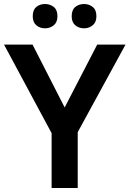

<svg xmlns="http://www.w3.org/2000/svg" viewBox="-20 -936 645 956"><path d="M302 -401 464 -714H605L367 -278V0H237V-273L0 -714H142ZM143 -855Q143 -887 161 -901.5Q179 -916 204 -916Q229 -916 247.5 -901.5Q266 -887 266 -855Q266 -825 247.5 -810Q229 -795 204 -795Q179 -795 161 -810Q143 -825 143 -855ZM337 -855Q337 -887 355 -901.5Q373 -916 399 -916Q423 -916 441.5 -901.5Q460 -887 460 -855Q460 -825 441.5 -810Q423 -795 399 -795Q373 -795 355 -810Q337 -825 337 -855Z"/></svg>

Font: Noto Sans Sora Sompeng Semi
Style: Bold
Weight: 700
Designer: Monotype Design Team. David Williams.
Foundry: Monotype Imaging Inc.
Version: Version 2.101; ttfautohint (v1.8.4.7-5d5b)